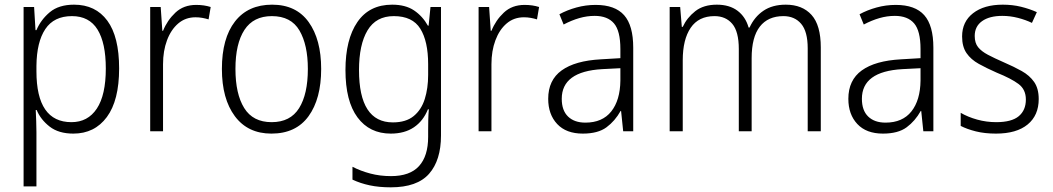

<svg xmlns="http://www.w3.org/2000/svg" viewBox="-20 -562 4508 822"><path d="M297 -542Q389 -542 439.5 -473.5Q490 -405 490 -269Q490 -132 437.5 -61Q385 10 294 10Q231 10 192.5 -20Q154 -50 137 -91H133Q134 -69 135 -44Q136 -19 136 4V236H81V-532H126L132 -433H136Q155 -478 193.5 -510Q232 -542 297 -542ZM288 -493Q211 -493 174 -437.5Q137 -382 136 -280V-257Q136 -39 286 -39Q356 -39 394.5 -97Q433 -155 433 -269Q433 -378 397.5 -435.5Q362 -493 288 -493Z M820 -541Q854 -541 882 -532L873 -479Q860 -483 846 -485.5Q832 -488 817 -488Q774 -488 743 -461.5Q712 -435 695 -389.5Q678 -344 678 -287V0H623V-532H668L675 -430H678Q696 -475 731 -508Q766 -541 820 -541Z M1355 -267Q1355 -139 1301 -64.5Q1247 10 1142 10Q1041 10 985.5 -64.5Q930 -139 930 -267Q930 -398 986 -470Q1042 -542 1145 -542Q1248 -542 1301.5 -467.5Q1355 -393 1355 -267ZM988 -267Q988 -160 1025.5 -99.5Q1063 -39 1143 -39Q1223 -39 1260.5 -99Q1298 -159 1298 -267Q1298 -370 1262 -431.5Q1226 -493 1144 -493Q1065 -493 1026.5 -434Q988 -375 988 -267Z M1659 -542Q1716 -542 1752.5 -517.5Q1789 -493 1812 -452H1815L1823 -532H1868V18Q1868 124 1817 182Q1766 240 1653 240Q1603 240 1563 231.5Q1523 223 1489 207V152Q1524 170 1565.5 181Q1607 192 1654 192Q1735 192 1774 149Q1813 106 1813 24V-8Q1813 -28 1813.5 -49.5Q1814 -71 1816 -94H1812Q1792 -44 1752 -17Q1712 10 1653 10Q1562 10 1510.5 -59.5Q1459 -129 1459 -262Q1459 -393 1510 -467.5Q1561 -542 1659 -542ZM1666 -493Q1590 -493 1553.5 -432Q1517 -371 1517 -262Q1517 -38 1662 -38Q1718 -38 1751 -65Q1784 -92 1798.5 -138Q1813 -184 1813 -241V-287Q1813 -385 1779.5 -439Q1746 -493 1666 -493Z M2226 -541Q2260 -541 2288 -532L2279 -479Q2266 -483 2252 -485.5Q2238 -488 2223 -488Q2180 -488 2149 -461.5Q2118 -435 2101 -389.5Q2084 -344 2084 -287V0H2029V-532H2074L2081 -430H2084Q2102 -475 2137 -508Q2172 -541 2226 -541Z M2530 -541Q2613 -541 2652 -497Q2691 -453 2691 -358V0H2648L2639 -87H2637Q2613 -44 2576.5 -17Q2540 10 2475 10Q2404 10 2365.5 -31Q2327 -72 2327 -139Q2327 -219 2384.5 -260.5Q2442 -302 2552 -308L2636 -313V-352Q2636 -430 2608.5 -462Q2581 -494 2526 -494Q2493 -494 2460 -484.5Q2427 -475 2393 -457L2375 -501Q2408 -519 2448 -530Q2488 -541 2530 -541ZM2558 -266Q2385 -256 2385 -139Q2385 -89 2412 -63Q2439 -37 2486 -37Q2559 -37 2597 -85Q2635 -133 2636 -217V-270Z M3344 -542Q3415 -542 3454.5 -498Q3494 -454 3494 -359V0H3438V-355Q3438 -427 3410 -460Q3382 -493 3334 -493Q3268 -493 3233 -448Q3198 -403 3198 -313V0H3143V-352Q3143 -427 3115 -460Q3087 -493 3039 -493Q2971 -493 2937 -443Q2903 -393 2903 -304V0H2847V-532H2892L2899 -447H2903Q2921 -486 2956.5 -514Q2992 -542 3049 -542Q3103 -542 3137.5 -516Q3172 -490 3185 -444H3189Q3210 -490 3248.5 -516Q3287 -542 3344 -542Z M3815 -541Q3898 -541 3937 -497Q3976 -453 3976 -358V0H3933L3924 -87H3922Q3898 -44 3861.5 -17Q3825 10 3760 10Q3689 10 3650.5 -31Q3612 -72 3612 -139Q3612 -219 3669.5 -260.5Q3727 -302 3837 -308L3921 -313V-352Q3921 -430 3893.5 -462Q3866 -494 3811 -494Q3778 -494 3745 -484.5Q3712 -475 3678 -457L3660 -501Q3693 -519 3733 -530Q3773 -541 3815 -541ZM3843 -266Q3670 -256 3670 -139Q3670 -89 3697 -63Q3724 -37 3771 -37Q3844 -37 3882 -85Q3920 -133 3921 -217V-270Z M4427 -138Q4427 -68 4379.5 -29Q4332 10 4244 10Q4196 10 4158 0.5Q4120 -9 4093 -23V-79Q4124 -61 4163.5 -50Q4203 -39 4245 -39Q4311 -39 4341.5 -64.5Q4372 -90 4372 -136Q4372 -179 4340.5 -202.5Q4309 -226 4247 -251Q4204 -270 4170.5 -288.5Q4137 -307 4118 -334.5Q4099 -362 4099 -406Q4099 -469 4146 -505.5Q4193 -542 4273 -542Q4315 -542 4351.5 -533Q4388 -524 4419 -510L4398 -464Q4371 -477 4338 -485.5Q4305 -494 4271 -494Q4216 -494 4184.5 -471.5Q4153 -449 4153 -408Q4153 -378 4167.5 -360Q4182 -342 4209.5 -327.5Q4237 -313 4278 -295Q4320 -277 4354 -258Q4388 -239 4407.5 -211Q4427 -183 4427 -138Z"/></svg>

Font: Noto Sans Georgian SemiCondensed Light
Style: Regular
Weight: 300
Width: 4
Designer: Monotype Design Team, Akaki Razmadze
Foundry: Google LLC
Version: Version 2.005; ttfautohint (v1.8.4.7-5d5b)